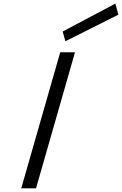

<svg xmlns="http://www.w3.org/2000/svg" viewBox="-20 -1021 662 1041"><path d="M306.6 -737.8H386.7L175.3 0H95.2ZM605.5 -1001.5 621.6 -941.4 334.5 -797.4 319.8 -850.1Z"/></svg>

Font: Cantarell
Style: Italic
Weight: 400
Italic angle: -16°
Designer: Dave Crossland
Version: Version 1.004